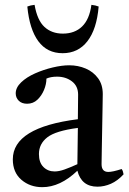

<svg xmlns="http://www.w3.org/2000/svg" viewBox="-20 -762 533 794"><path d="M383 10Q317 10 300 -56Q229 12 155 12Q104 12 68.5 -18.5Q33 -49 33 -103Q33 -235 302 -269Q302 -293 302.5 -318Q303 -343 303 -371Q303 -406 277.5 -425.5Q252 -445 216 -445Q190 -445 172 -437Q172 -414 162 -390Q152 -366 134.5 -349.5Q117 -333 92 -333Q70 -333 57.5 -345.5Q45 -358 45 -376Q45 -400 67.5 -421.5Q90 -443 125 -458.5Q160 -474 198 -483Q236 -492 266 -492Q303 -492 334.5 -478.5Q366 -465 385.5 -438.5Q405 -412 405 -373Q405 -349 404 -310.5Q403 -272 402.5 -228.5Q402 -185 401 -146Q400 -107 400 -83Q400 -51 428 -51Q446 -51 483 -63Q487 -58 488.5 -52Q490 -46 491 -41Q466 -14 438.5 -2Q411 10 383 10ZM300 -83 302 -233Q210 -221 175.5 -194Q141 -167 141 -125Q141 -90 159.5 -71.5Q178 -53 206 -53Q224 -53 246.5 -61Q269 -69 300 -83ZM123 -742Q134 -678 164 -650.5Q194 -623 240 -623Q289 -623 319.5 -652.5Q350 -682 358 -742Q376 -740 388 -735Q380 -641 341.5 -591.5Q303 -542 239 -542Q175 -542 138.5 -591.5Q102 -641 93 -735Q105 -740 123 -742Z"/></svg>

Font: Tiro Tamil
Style: Regular
Weight: 400
Designer: Tamil: Fernando Mello & Fiona Ross. Latin: John Hudson.
Foundry: Tiro Typeworks Ltd.
Version: Version 1.52